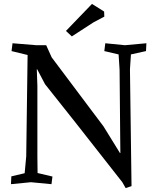

<svg xmlns="http://www.w3.org/2000/svg" viewBox="-20 -931 797 981"><path d="M622 30 605 0 364 -307 210 -501 170 -577H168L171 -492V-132L172 -47L248 -29L243 10L138 0L36 10L38 -30L106 -46L114 -132L121 -650L39 -670L44 -710L166 -700H216L244 -638L509 -285L593 -149H595L594 -245L591 -574L586 -653L513 -670L518 -710L618 -700L728 -710L726 -670L649 -653L644 -577L652 20ZM450 -911 512 -872 513 -846 458 -817 347 -745 317 -773Z"/></svg>

Font: Alike Angular
Style: Regular
Weight: 400
Designer: Sveta Sebyakina
Foundry: Cyreal (www.cyreal.org)
Version: Version 1.300; ttfautohint (v1.8.4.7-5d5b)